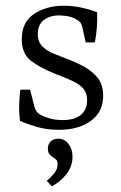

<svg xmlns="http://www.w3.org/2000/svg" viewBox="-20 -443 423 670"><path d="M50 -21Q46 -51 47 -79Q48 -107 51 -130H85L99 -75Q104 -53 117 -45Q128 -38 149.5 -31Q171 -24 199 -24Q241 -24 262.5 -42.5Q284 -61 284 -93Q284 -118 271.5 -133Q259 -148 234 -160Q209 -172 171 -186Q121 -206 88.5 -230.5Q56 -255 56 -306Q56 -366 99 -394.5Q142 -423 203 -423Q234 -423 266 -416Q298 -409 319 -400Q320 -373 318 -347Q316 -321 311 -295H279L268 -345Q266 -355 262 -362Q258 -369 247 -375Q240 -380 226.5 -384Q213 -388 193 -389Q159 -391 135.5 -375Q112 -359 112 -324Q112 -298 126.5 -282.5Q141 -267 163.5 -257.5Q186 -248 210 -239Q243 -227 272.5 -211Q302 -195 321 -171Q340 -147 340 -109Q340 -53 297.5 -21.5Q255 10 185 10Q143 10 107.5 -0.5Q72 -11 50 -21ZM233 104Q233 138 211.5 165Q190 192 161 207L143 188Q157 177 169 162Q181 147 181 131Q181 118 175.5 113.5Q170 109 165 106Q159 102 153 95.5Q147 89 147 76Q147 60 157 50.5Q167 41 184 41Q205 41 219 59Q233 77 233 104Z"/></svg>

Font: Rasa Light
Style: Regular
Weight: 300
Designer: Anna Giedrys (Yrsa+Rasa design), David Brezina (Yrsa art-direction, Rasa art-direction, design)
Foundry: Rosetta Type Foundry
Version: Version 2.004